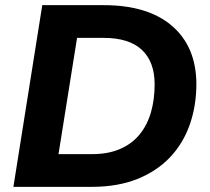

<svg xmlns="http://www.w3.org/2000/svg" viewBox="-20 -725 814 745"><path d="M32 0 144 -705H382Q554 -705 647.5 -624.5Q741 -544 742 -400Q742 -315 716.5 -242Q691 -169 640 -115Q589 -61 513 -30.5Q437 0 336 0ZM207 -127H338Q400 -127 446 -147Q492 -167 521.5 -203Q551 -239 565.5 -288.5Q580 -338 580 -398Q580 -485 530.5 -531.5Q481 -578 382 -578H279Z"/></svg>

Font: Nunito Sans 12pt ExtraLight 12pt ExtraBold
Style: Italic
Weight: 800
Italic angle: -9°
Version: Version 3.101;gftools[0.9.27]